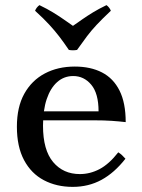

<svg xmlns="http://www.w3.org/2000/svg" viewBox="-20 -715 555 750"><path d="M264 15Q201 15 151.5 -11Q102 -37 74 -89.5Q46 -142 46 -220Q46 -297 75 -349Q104 -401 155 -428Q206 -455 272 -455Q334 -455 378.5 -432Q423 -409 447 -361Q471 -313 471 -238Q445 -241 416 -243Q387 -245 346 -245H138V-280H365Q365 -350 336.5 -384Q308 -418 266 -418Q230 -418 203.5 -394.5Q177 -371 162.5 -328Q148 -285 148 -224Q148 -129 187.5 -82Q227 -35 292 -35Q332 -35 369 -54.5Q406 -74 442 -120Q450 -115 456.5 -109Q463 -103 470 -95Q427 -40 376.5 -12.5Q326 15 264 15ZM396 -695Q408 -686 413 -673Q379 -641 357.5 -618Q336 -595 319.5 -573Q303 -551 281 -520Q265 -517 249 -520Q228 -551 211 -573Q194 -595 173 -618Q152 -641 117 -673Q122 -686 134 -695Q165 -680 187 -666.5Q209 -653 227 -640.5Q245 -628 265 -614Q285 -628 303 -640.5Q321 -653 343 -666.5Q365 -680 396 -695Z"/></svg>

Font: Poltawski Nowy
Style: Regular
Weight: 400
Designer: Adam Pótawski, Mateusz Machalski, Borys Kosmynka, Ania Wieluska
Foundry: Capitalics.wtf
Version: Version 1.001;gftools[0.9.25]